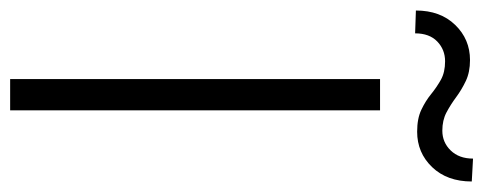

<svg xmlns="http://www.w3.org/2000/svg" viewBox="-328 -630 930 369"><g transform="rotate(90 136.5 -445.0)"><path d="M163.6 -710.9V0H103.5V-710.9ZM256.3 -889.6 300.3 -887.2Q300.3 -839.8 272.7 -811Q245.1 -782.2 204.6 -782.2Q179.2 -782.2 162.4 -790.3Q145.5 -798.3 132.3 -809.1Q119.1 -819.8 104.7 -827.9Q90.3 -835.9 69.3 -835.9Q46.9 -835.9 31.2 -820.8Q15.6 -805.7 15.6 -778.3L-28.3 -779.8Q-28.3 -826.7 -0.7 -855.2Q26.9 -883.8 66.9 -883.8Q90.3 -883.8 107.2 -875.7Q124 -867.7 138.2 -857.2Q152.3 -846.7 167.5 -838.6Q182.6 -830.6 202.6 -830.6Q225.1 -830.6 240.7 -846.7Q256.3 -862.8 256.3 -889.6Z"/></g></svg>

Font: Vazirmatn RD UI FD ExtraLight
Style: Regular
Weight: 200
Designer: Saber Rastikerdar
Foundry: Saber Rastikerdar
Version: Version 33.003